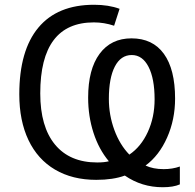

<svg xmlns="http://www.w3.org/2000/svg" viewBox="-20 -745 819 806"><path d="M532 -584Q446 -584 398 -519Q350 -454 350 -335Q350 -257 372.5 -187.5Q395 -118 437 -68Q418 -63 388 -63Q273 -63 211 -138Q149 -213 149 -353Q149 -651 374 -651Q417 -651 459 -637L482 -708Q436 -725 375 -725Q221 -725 141 -629Q61 -533 61 -349Q61 -238 99.5 -157Q138 -76 211 -33Q284 10 384 10Q455 10 504 -8Q575 41 663 41Q708 41 735 29V-46Q704 -35 667 -35Q623 -35 591 -50Q648 -92 681.5 -167.5Q715 -243 715 -331Q715 -454 668 -519Q621 -584 532 -584ZM523 -96Q483 -137 460 -199.5Q437 -262 437 -330Q437 -417 462 -465.5Q487 -514 533 -514Q578 -514 603.5 -464.5Q629 -415 629 -328Q629 -253 600.5 -191Q572 -129 523 -96Z"/></svg>

Font: OpenSansMMV
Style: Regular
Weight: 400
Designer: Steve Matteson
Foundry: Ascender Corporation
Version: Version 4.000